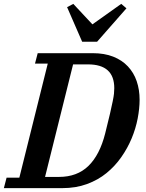

<svg xmlns="http://www.w3.org/2000/svg" viewBox="-50 -973 753 993"><path d="M-16 -54H50L197 -644H131L145 -698H429Q490 -698 535.5 -680Q581 -662 611.5 -629.5Q642 -597 657 -553Q672 -509 672 -457Q672 -412 662 -360Q652 -308 631 -257.5Q610 -207 577.5 -160.5Q545 -114 501 -78Q457 -42 399.5 -21Q342 0 272 0H-30ZM183 -58H255Q349 -58 407.5 -115Q466 -172 494 -283Q510 -346 519 -385.5Q528 -425 533 -449.5Q538 -474 539.5 -488.5Q541 -503 541 -517Q541 -640 405 -640H328ZM297 -936 329 -953 428 -847 577 -953 604 -930 452 -757H375Z"/></svg>

Font: IBM Plex Serif SemiBold
Style: Italic
Weight: 600
Italic angle: -14°
Designer: Mike Abbink, Paul van der Laan, Pieter van Rosmalen
Foundry: Bold Monday
Version: Version 2.5